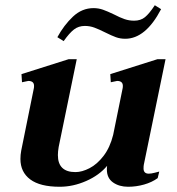

<svg xmlns="http://www.w3.org/2000/svg" viewBox="-20 -703 676 733"><path d="M223 -546 199 -561Q224 -607 258.5 -639.5Q293 -672 337 -672Q356 -672 373 -666Q390 -660 415 -648Q438 -636 455.5 -630Q473 -624 492 -624Q517 -624 533.5 -637.5Q550 -651 571 -683L595 -668Q536 -555 458 -555Q439 -555 422.5 -561Q406 -567 382 -579Q358 -591 340.5 -597.5Q323 -604 304 -604Q280 -604 262.5 -590.5Q245 -577 223 -546ZM548 -40Q557 -40 570.5 -43.5Q584 -47 588 -48L582 -23Q560 -7 530 1.5Q500 10 469 10Q435 10 411.5 -6.5Q388 -23 388 -56Q388 -65 389 -70Q359 -34 309 -12Q259 10 208 10Q133 10 95.5 -18Q58 -46 58 -96Q58 -112 61 -128L109 -365Q110 -369 110 -375Q110 -394 88 -394Q86 -394 64 -389L62 -420L242 -477H273L204 -142Q201 -124 201 -111Q201 -46 268 -46Q293 -46 322 -61Q351 -76 375.5 -108Q400 -140 412 -188L448 -365Q449 -369 449 -375Q449 -394 427 -394Q425 -394 403 -389L401 -420L581 -477H612L529 -74Q528 -69 528 -60Q528 -40 548 -40Z"/></svg>

Font: Taviraj SemiBold
Style: Italic
Weight: 600
Italic angle: -12°
Designer: Katatrad Team
Foundry: CadsonDemak
Version: Version 1.001